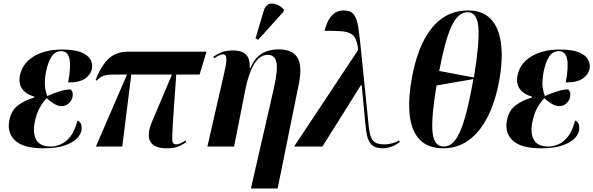

<svg xmlns="http://www.w3.org/2000/svg" viewBox="-20 -828 3353 1085"><path d="M225 10Q114 10 67 -32.5Q20 -75 32 -143Q42 -203 81.5 -232.5Q121 -262 174 -277V-282Q127 -295 105.5 -325.5Q84 -356 92 -398Q104 -467 168 -507.5Q232 -548 331 -548Q402 -548 440 -532Q478 -516 491 -491.5Q504 -467 500 -442Q494 -408 462.5 -385Q431 -362 365 -362Q382 -452 372.5 -495.5Q363 -539 326 -539Q291 -539 270.5 -507Q250 -475 239 -417Q230 -363 235 -332Q240 -301 247 -285Q282 -301 318 -312Q354 -323 379 -323Q385 -318 389 -308Q393 -298 390 -281Q386 -260 368.5 -244Q351 -228 327 -228Q308 -228 285 -242Q262 -256 244 -273Q226 -256 205.5 -221Q185 -186 175 -131Q165 -71 186.5 -35.5Q208 0 266 0Q295 0 324.5 -13Q354 -26 378.5 -57.5Q403 -89 418 -147Q434 -140 438.5 -125Q443 -110 441 -95Q438 -70 415 -46Q392 -22 345.5 -6Q299 10 225 10Z M522 0 698 -407H635Q604 -407 585.5 -404.5Q567 -402 554 -395Q541 -388 527 -373L520 -376Q545 -438 572.5 -473Q600 -508 632.5 -522Q665 -536 704 -536H1147L1108 -407H976L958 -151Q955 -93 953.5 -63Q952 -33 956.5 -22.5Q961 -12 977 -12Q986 -12 1001 -18.5Q1016 -25 1028 -35L1032 -25Q1005 -6 982 2Q959 10 923 10Q851 10 829.5 -28Q808 -66 839 -140L952 -407H722L671 0Z M1398 237 1528 -331Q1551 -434 1542 -476Q1533 -518 1493 -518Q1447 -518 1415 -464Q1383 -410 1364 -310L1303 0H1152L1247 -416Q1258 -462 1259 -484.5Q1260 -507 1255 -514Q1250 -521 1241 -521Q1233 -521 1219.5 -515.5Q1206 -510 1190 -498L1186 -508Q1210 -524 1235 -533.5Q1260 -543 1298 -543Q1322 -543 1344 -536Q1366 -529 1379.5 -507.5Q1393 -486 1391 -444H1395Q1414 -488 1440 -510.5Q1466 -533 1495.5 -541Q1525 -549 1554 -549Q1632 -549 1660.5 -503Q1689 -457 1669 -355L1549 237ZM1439 -603 1424 -611 1470 -766Q1483 -809 1517.5 -808Q1552 -807 1585 -774L1582 -762Z M1642 0 2004 -546Q2000 -586 1989.5 -608Q1979 -630 1958 -640Q1937 -650 1902 -652Q1867 -654 1814 -654Q1819 -677 1831 -703.5Q1843 -730 1865 -749.5Q1887 -769 1922 -769Q1963 -769 1980.5 -744.5Q1998 -720 2005 -672Q2012 -624 2019 -555L2064 -111Q2070 -53 2088.5 -32.5Q2107 -12 2151 -12Q2172 -12 2195.5 -18Q2219 -24 2235 -35L2239 -25Q2211 -5 2187.5 2.5Q2164 10 2145 10Q2118 10 2098 2Q2078 -6 2065 -31Q2052 -56 2047 -106L2024 -346H2019L1802 0Z M2486 10Q2400 10 2353.5 -37Q2307 -84 2296 -171Q2285 -258 2306 -379Q2327 -500 2369 -587.5Q2411 -675 2475 -722Q2539 -769 2625 -769Q2706 -769 2752 -722Q2798 -675 2810.5 -587Q2823 -499 2802 -378Q2781 -258 2737.5 -171Q2694 -84 2630.5 -37Q2567 10 2486 10ZM2658 -390Q2690 -585 2683.5 -672Q2677 -759 2623 -759Q2568 -759 2531 -678.5Q2494 -598 2462 -427ZM2488 0Q2525 0 2553.5 -38Q2582 -76 2606.5 -160Q2631 -244 2655 -381L2447 -345Q2417 -168 2424 -84Q2431 0 2488 0Z M3037 10Q2926 10 2879 -32.5Q2832 -75 2844 -143Q2854 -203 2893.5 -232.5Q2933 -262 2986 -277V-282Q2939 -295 2917.5 -325.5Q2896 -356 2904 -398Q2916 -467 2980 -507.5Q3044 -548 3143 -548Q3214 -548 3252 -532Q3290 -516 3303 -491.5Q3316 -467 3312 -442Q3306 -408 3274.5 -385Q3243 -362 3177 -362Q3194 -452 3184.5 -495.5Q3175 -539 3138 -539Q3103 -539 3082.5 -507Q3062 -475 3051 -417Q3042 -363 3047 -332Q3052 -301 3059 -285Q3094 -301 3130 -312Q3166 -323 3191 -323Q3197 -318 3201 -308Q3205 -298 3202 -281Q3198 -260 3180.5 -244Q3163 -228 3139 -228Q3120 -228 3097 -242Q3074 -256 3056 -273Q3038 -256 3017.5 -221Q2997 -186 2987 -131Q2977 -71 2998.5 -35.5Q3020 0 3078 0Q3107 0 3136.5 -13Q3166 -26 3190.5 -57.5Q3215 -89 3230 -147Q3246 -140 3250.5 -125Q3255 -110 3253 -95Q3250 -70 3227 -46Q3204 -22 3157.5 -6Q3111 10 3037 10Z"/></svg>

Font: Noto Serif Display SemiCondensed
Style: Bold Italic
Weight: 700
Width: 4
Italic angle: -12°
Designer: Monotype Design Team
Foundry: Monotype Imaging Inc.
Version: Version 2.009